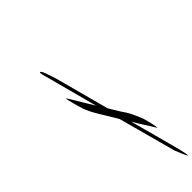

<svg xmlns="http://www.w3.org/2000/svg" viewBox="89 -1028 1483 1483"><g transform="rotate(45 830.0 -286.5)"><path d="M1215 -422C1150 -397 1102 -373 1081 -358C1055 -338 997 -306 961 -283C856 -255 688 -210 568 -178C517 -165 453 -144 413 -128C386 -113 388 -106 412 -109C565 -149 725 -192 882 -234C826 -200 777 -169 711 -131C694 -121 684 -114 680 -108C716 -114 779 -131 837 -150C865 -162 889 -173 906 -183C973 -221 1020 -253 1085 -290C1232 -330 1401 -375 1557 -418C1599 -434 1641 -452 1660 -465C1649 -466 1620 -461 1576 -450C1446 -417 1294 -374 1163 -339C1236 -381 1264 -403 1341 -449C1324 -450 1267 -437 1215 -422Z"/></g></svg>

Font: Snowfall
Style: UltraObl
Weight: 400
Designer: Jasper
Foundry: Cannot Into Space Fonts
Version: Version 0.9